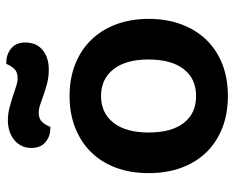

<svg xmlns="http://www.w3.org/2000/svg" viewBox="-87 -642 744 610"><g transform="rotate(-90 285.0 -337.0)"><path d="M530 -237Q530 -179 512.5 -132.5Q495 -86 463 -53Q431 -20 386 -2.5Q341 15 285 15Q229 15 184 -2.5Q139 -20 107 -52.5Q75 -85 57.5 -131.5Q40 -178 40 -237Q40 -295 57.5 -341.5Q75 -388 107.5 -420.5Q140 -453 185 -470.5Q230 -488 285 -488Q340 -488 385 -470.5Q430 -453 462.5 -420Q495 -387 512.5 -340.5Q530 -294 530 -237ZM285 -388Q231 -388 200 -348.5Q169 -309 169 -237Q169 -164 199.5 -125Q230 -86 285 -86Q340 -86 370.5 -125.5Q401 -165 401 -237Q401 -309 370 -348.5Q339 -388 285 -388ZM207 -684Q228 -684 247 -679Q266 -674 283 -668.5Q300 -663 315 -658Q330 -653 342 -653Q362 -653 372 -664.5Q382 -676 387 -689H392Q417 -689 436 -673.5Q455 -658 455 -629Q455 -593 431 -573.5Q407 -554 369 -554Q346 -554 326.5 -559Q307 -564 290 -570Q273 -576 258.5 -581Q244 -586 232 -586Q212 -586 202 -574.5Q192 -563 187 -549H183Q157 -549 138.5 -564.5Q120 -580 120 -609Q120 -628 127.5 -642Q135 -656 147.5 -665.5Q160 -675 175.5 -679.5Q191 -684 207 -684Z"/></g></svg>

Font: Baloo Bhai 2 SemiBold
Style: Regular
Weight: 600
Designer: Supriya Tembe, Noopur Datye and Ek Type
Foundry: Ek Type
Version: Version 1.640;PS 1.000;hotconv 16.6.51;makeotf.lib2.5.65220;